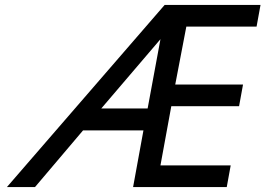

<svg xmlns="http://www.w3.org/2000/svg" viewBox="-20 -759 1077 779"><path d="M648 -739H1037L1021 -651H736L691 -416H966L950 -328H675L631 -88H916L900 0H520L562 -230H317L122 0H8ZM579 -319 631 -600 391 -319Z"/></svg>

Font: Involve Medium Oblique
Style: Italic
Weight: 500
Italic angle: -10.5°
Designer: Stefan Peev
Foundry: Context Ltd.
Version: Version 1.001